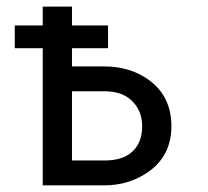

<svg xmlns="http://www.w3.org/2000/svg" viewBox="-20 -557 626 577"><path d="M196.3 -282.7V-74.7H293.9Q343.8 -74.7 371.6 -96.2Q407.2 -123.5 407.2 -177.7Q407.2 -226.1 373.5 -256.8Q344.7 -282.7 293.9 -282.7ZM108.4 0V-412.1H24.4V-480.5H108.4V-537.1H196.3V-480.5H304.7V-412.1H196.3V-357.4H293.5Q372.1 -357.4 429.2 -315.4Q495.1 -266.1 495.1 -177.7Q495.1 -87.9 423.8 -39.1Q366.7 0 293.5 0Z"/></svg>

Font: Consola Mono
Style: Book
Weight: 400
Monospace: yes
Version: Version 2.001